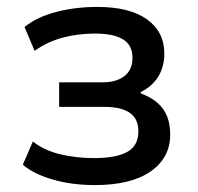

<svg xmlns="http://www.w3.org/2000/svg" viewBox="-20 -526 572 555"><path d="M254 9Q188 9 132.5 -7Q77 -23 46 -50L75 -117Q108 -91 154.5 -80Q201 -69 251 -69Q316 -69 348 -87Q380 -105 380 -146Q380 -183 355 -200Q330 -217 283 -217H151V-288H277Q316 -288 339.5 -306Q363 -324 363 -359Q363 -395 336 -412Q309 -429 254 -429Q205 -429 160.5 -417Q116 -405 80 -379L51 -448Q87 -477 142.5 -491.5Q198 -506 261 -506Q355 -506 405 -470Q455 -434 455 -371Q455 -334 438 -305.5Q421 -277 387 -260V-256Q417 -245 436 -228Q455 -211 463.5 -188.5Q472 -166 472 -137Q472 -70 415.5 -30.5Q359 9 254 9Z"/></svg>

Font: Nunito Sans 7pt SemiCondensed Medium
Style: Regular
Weight: 500
Width: 4
Designer: Vernon Adams
Foundry: Vernon Adams
Version: Version 3.101;gftools[0.9.27]